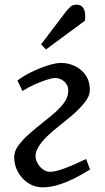

<svg xmlns="http://www.w3.org/2000/svg" viewBox="-20 -793 453 827"><path d="M55 -446Q81 -466 116 -483Q151 -500 185.5 -511Q220 -522 243 -522Q274 -522 302.5 -508.5Q331 -495 349 -469Q367 -443 367 -405Q367 -380 345 -352Q323 -324 292 -297.5Q261 -271 234 -250Q203 -226 180.5 -203.5Q158 -181 145.5 -160Q133 -139 133 -120Q133 -107 141 -91.5Q149 -76 163.5 -64.5Q178 -53 196 -53Q217 -53 254.5 -66.5Q292 -80 351 -108L368 -63Q330 -39 293.5 -21.5Q257 -4 224.5 5Q192 14 164 14Q130 14 102 -4Q74 -22 57.5 -52Q41 -82 41 -116Q41 -141 59 -166Q77 -191 106 -216.5Q135 -242 168 -268Q199 -292 222.5 -313.5Q246 -335 260 -356.5Q274 -378 274 -404Q274 -427 256.5 -442Q239 -457 219 -457Q205 -457 180 -449Q155 -441 127.5 -428.5Q100 -416 77 -401ZM264 -743Q276 -758 285.5 -765.5Q295 -773 309 -773Q331 -773 340.5 -755.5Q350 -738 346 -704L178 -580L157 -602Z"/></svg>

Font: Literata 18pt
Style: Italic
Weight: 400
Italic angle: -2°
Designer: Latin by Veronika Burian and Jose Scaglione. Greek by Irene Vlachou. Cyrillic by Vera Evstafieva
Foundry: TypeTogether
Version: Version 3.103;gftools[0.9.29]